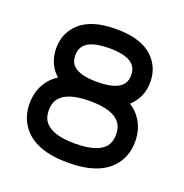

<svg xmlns="http://www.w3.org/2000/svg" viewBox="-99 -599 661 689"><g transform="rotate(20 231.5 -255.0)"><path d="M405 -65Q433 -102 433 -153Q433 -205 405 -242Q390 -262 369 -275Q378 -283 385 -293Q411 -326 411 -372Q411 -419 385 -452Q341 -510 231.5 -510Q122 -510 78 -452Q52 -419 52 -372Q52 -326 78 -292Q85 -283 94 -275Q73 -262 58 -242Q30 -205 30 -153Q30 -102 58 -65Q107 0 231.5 0Q356 0 405 -65ZM231 -437Q305 -437 327 -408Q338 -394 338 -372Q338 -337 308 -322Q281 -308 231 -308Q158 -308 135 -337Q125 -350 125 -372Q125 -407 155 -423Q182 -437 231 -437ZM116 -198Q144 -235 231.5 -235Q319 -235 347 -198Q360 -181 360 -153.5Q360 -126 347 -109Q319 -73 231.5 -73Q144 -73 116 -110Q103 -126 103 -153.5Q103 -181 116 -198Z"/></g></svg>

Font: Venice Serif Bold
Style: Regular
Weight: 700
Designer: Bruno Pierini
Foundry: Unio | Creative Solutions
Version: Version 1.000;PS 001.000;hotconv 1.0.70;makeotf.lib2.5.58329